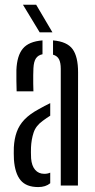

<svg xmlns="http://www.w3.org/2000/svg" viewBox="-20 -775 397 802"><path d="M38.2 -108.6Q37.7 -121.2 37.5 -134.2Q37.3 -147.2 37.8 -159.3Q39.7 -195.2 49.8 -223.5Q59.8 -251.9 82 -275.4Q104.3 -298.8 142.8 -319.5Q154.1 -326.2 166 -332.3Q177.9 -338.3 189.8 -344.2V-291.7Q182.6 -287.4 174.9 -282.1Q167.1 -276.8 158.3 -270.1Q129.5 -249.4 120.3 -220.9Q111 -192.5 109.5 -159.3Q109 -150.6 109.2 -138.4Q109.4 -126.1 109.9 -113.4Q112.4 -82.3 126.8 -65.6Q141.1 -48.9 165.3 -48.9Q178.8 -48.9 189.8 -53.9V-9.6Q170.6 6.4 139.7 6.4Q89.8 6.4 66.1 -22.1Q42.4 -50.5 38.2 -108.6ZM49.5 -393.6Q49 -411.9 48.5 -437.5Q48 -463.2 48.5 -482.5Q50.8 -542.5 75.6 -572.1Q100.4 -601.8 157.5 -606.3V-548.4Q139.4 -544.8 130.2 -531.3Q121 -517.9 119.6 -489.6Q119.1 -478.2 118.8 -461Q118.6 -443.9 118.8 -426.1Q119.1 -408.2 119.6 -393.6ZM233.8 0V-487.3Q233.8 -513 226.6 -527.2Q219.4 -541.5 201.5 -546.6V-606.3Q260.3 -601.3 283.3 -569.7Q306.2 -538 306.1 -472.8L305.5 0ZM145.7 -640 75.9 -755.2H131.1L199 -640Z"/></svg>

Font: Big Shoulders Stencil Thin
Style: Regular
Weight: 100
Designer: Patric King
Foundry: XO Type Co
Version: Version 2.001